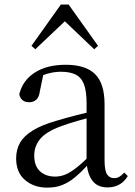

<svg xmlns="http://www.w3.org/2000/svg" viewBox="-20 -818 597 852"><path d="M189.7 14.6Q130.5 14.6 91.1 -19.1Q51.6 -52.8 51.6 -115.1Q51.6 -153.9 68.8 -184.3Q85.9 -214.6 125.4 -239Q164.9 -263.5 230.9 -282.3Q272.8 -294.9 318.8 -306.7Q364.8 -318.5 404.8 -327.7V-303.3Q364.8 -293.3 323.7 -281.5Q282.6 -269.7 248.6 -257Q185.3 -233.6 158.6 -201.7Q131.9 -169.7 131.9 -128.2Q131.9 -81.6 157.5 -58Q183.2 -34.4 225.1 -34.4Q247.6 -34.4 269.6 -43.3Q291.6 -52.2 319.7 -74.2Q347.7 -96.3 385.8 -134.4L394.5 -87.1H370.9Q339.7 -53.7 312.5 -31.1Q285.2 -8.4 256.1 3.1Q227 14.6 189.7 14.6ZM456.8 13.6Q412.1 13.6 389.8 -16.6Q367.5 -46.7 364.2 -99.7V-103.3V-359Q364.2 -415 352.1 -445.3Q339.9 -475.6 314.7 -487.6Q289.6 -499.6 250 -499.6Q221.3 -499.6 192.1 -491.4Q162.9 -483.2 129.7 -464.7L173.2 -491.9L156.8 -412.7Q153.2 -386 140.7 -375.2Q128.1 -364.3 109.4 -364.3Q73.2 -364.3 65.5 -399.7Q80.4 -461 134.1 -495.8Q187.8 -530.6 272.2 -530.6Q359.5 -530.6 401.8 -489.2Q444 -447.8 444 -354.6V-107.7Q444 -60.8 455.1 -44.2Q466.1 -27.5 486.4 -27.5Q499 -27.5 509 -33.2Q519 -38.8 531.4 -52.1L547.1 -36.7Q531.2 -10.7 508.6 1.4Q486 13.6 456.8 13.6ZM398.1 -599.4 240.5 -749.5H295.1L136.7 -599.4L119.6 -614.6L250.1 -797.8H284.5L415 -614.6Z"/></svg>

Font: Noto Serif KR
Style: Regular
Weight: 200
Designer: Ryoko NISHIZUKA 西塚涼子 (kana & ideographs); Frank Grießhammer (Latin, Greek & Cyrillic); Wenlong ZHANG 张文龙 (bopomofo); San
Foundry: Adobe
Version: Version 2.001;hotconv 1.1.0;makeotfexe 2.6.0